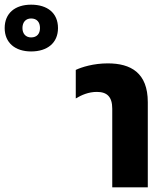

<svg xmlns="http://www.w3.org/2000/svg" viewBox="-294 -801 710 821"><path d="M-161 -581C-91 -581 -46 -618 -46 -681C-46 -745 -91 -781 -161 -781C-229 -781 -274 -745 -274 -681C-274 -618 -229 -581 -161 -581ZM-161 -641C-184 -641 -198 -657 -198 -681C-198 -706 -184 -722 -161 -722C-136 -722 -123 -706 -123 -681C-123 -657 -136 -641 -161 -641ZM186 0H338V-364C338 -490 265 -530 167 -530C106 -530 55 -514 30 -502V-380C55 -395 85 -408 120 -408C164 -408 186 -387 186 -336Z"/></svg>

Font: Noto Sans Thai UI Cond ExtBd
Style: Regular
Weight: 800
Width: 3
Designer: Monotype Design Team
Foundry: Monotype Imaging Inc.
Version: Version 2.000